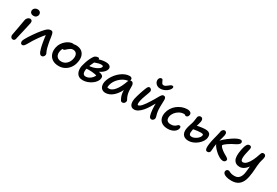

<svg xmlns="http://www.w3.org/2000/svg" viewBox="81 -2101 5317 3690"><g transform="rotate(30 2740.0 -256.0)"><path d="M107 11Q87 11 73 -0.5Q59 -12 53.5 -31Q48 -50 53 -71Q67 -145 76.5 -196.5Q86 -248 92.5 -286Q99 -324 105 -357.5Q111 -391 118 -428Q122 -449 134.5 -466.5Q147 -484 164 -494Q181 -504 199 -504Q223 -504 237.5 -486Q252 -468 246 -433Q241 -412 232.5 -372.5Q224 -333 213 -284.5Q202 -236 190.5 -187.5Q179 -139 170 -98.5Q161 -58 156 -35Q152 -14 139.5 -1.5Q127 11 107 11ZM223 -582Q181 -582 159 -606.5Q137 -631 144 -667Q150 -696 175 -714Q200 -732 232 -732Q261 -732 279.5 -719Q298 -706 304.5 -686.5Q311 -667 307 -646Q303 -624 282.5 -603Q262 -582 223 -582Z M316 12Q300 12 289.5 2.5Q279 -7 275 -22.5Q271 -38 274 -56Q279 -75 296 -107.5Q313 -140 338.5 -179.5Q364 -219 391 -258Q417 -297 446 -335Q475 -373 502 -405Q529 -437 549 -457Q575 -484 601.5 -498Q628 -512 656 -512Q683 -512 694 -495.5Q705 -479 712 -450Q718 -424 722.5 -389.5Q727 -355 733 -319Q739 -283 746 -249Q754 -207 762 -178.5Q770 -150 777 -131Q784 -112 791 -98Q799 -84 802.5 -73Q806 -62 804 -49Q802 -34 793 -20Q784 -6 770.5 2Q757 10 742 10Q721 10 706 -7Q691 -24 680 -52.5Q669 -81 660 -115Q654 -137 646 -175.5Q638 -214 631 -258.5Q624 -303 618.5 -344Q613 -385 612 -412L641 -408Q616 -385 584.5 -347Q553 -309 519 -261Q485 -213 452.5 -162.5Q420 -112 394 -63Q373 -26 355.5 -7Q338 12 316 12Z M1123 12Q1037 12 981 -25Q925 -62 903 -125.5Q881 -189 897 -268Q908 -322 936 -365Q964 -408 1000.5 -438.5Q1037 -469 1075 -485Q1113 -501 1144 -501Q1157 -501 1167.5 -497Q1178 -493 1184 -485Q1190 -477 1187 -463Q1181 -437 1167 -417Q1153 -397 1118 -384Q1086 -370 1062.5 -351Q1039 -332 1024 -307Q1009 -282 1003 -249Q988 -176 1021.5 -132Q1055 -88 1125 -88Q1189 -88 1238 -133.5Q1287 -179 1302 -254Q1315 -322 1290.5 -361.5Q1266 -401 1210 -401Q1181 -401 1161 -389Q1141 -377 1116 -357Q1098 -342 1087 -331Q1076 -320 1066.5 -314Q1057 -308 1043 -308Q1027 -308 1017 -320.5Q1007 -333 1013 -360Q1017 -384 1037.5 -409.5Q1058 -435 1087 -456Q1116 -477 1149 -490Q1182 -503 1214 -503Q1292 -503 1340.5 -469Q1389 -435 1406.5 -375.5Q1424 -316 1408 -240Q1394 -164 1352.5 -107Q1311 -50 1252 -19Q1193 12 1123 12Z M1660 17Q1608 17 1574.5 -2.5Q1541 -22 1524 -55Q1507 -88 1503.5 -128Q1500 -168 1508 -210Q1517 -251 1533.5 -301Q1550 -351 1572 -397.5Q1594 -444 1618 -475Q1627 -488 1641 -496.5Q1655 -505 1670.5 -509.5Q1686 -514 1702 -514Q1717 -514 1723.5 -504.5Q1730 -495 1727 -477Q1723 -461 1709.5 -437Q1696 -413 1677.5 -379Q1659 -345 1641.5 -300.5Q1624 -256 1612 -198Q1601 -142 1615.5 -107Q1630 -72 1676 -72Q1711 -72 1746 -90Q1781 -108 1809 -139Q1837 -170 1848 -208L1858 -189Q1837 -197 1805 -203Q1773 -209 1737 -212Q1701 -215 1666 -215Q1631 -215 1603 -211L1620 -283Q1665 -283 1707 -294Q1749 -305 1783.5 -322Q1818 -339 1839.5 -358.5Q1861 -378 1864 -396Q1867 -408 1857 -415.5Q1847 -423 1825 -423Q1794 -423 1763.5 -415Q1733 -407 1702.5 -395.5Q1672 -384 1639 -375Q1623 -372 1612.5 -381Q1602 -390 1606 -406Q1609 -423 1628 -437.5Q1647 -452 1667 -460Q1728 -488 1780 -498.5Q1832 -509 1877 -509Q1916 -509 1942.5 -498Q1969 -487 1981 -467Q1993 -447 1988 -419Q1981 -388 1957.5 -359Q1934 -330 1896.5 -305.5Q1859 -281 1813 -263Q1767 -245 1715 -236L1730 -284Q1777 -286 1818.5 -283Q1860 -280 1891.5 -271Q1923 -262 1940 -244Q1957 -226 1953 -196Q1950 -156 1923.5 -118Q1897 -80 1854.5 -49.5Q1812 -19 1761.5 -1Q1711 17 1660 17Z M2161 10Q2114 10 2083.5 -12.5Q2053 -35 2041.5 -74Q2030 -113 2039 -163Q2049 -212 2074.5 -261.5Q2100 -311 2136.5 -355Q2173 -399 2217.5 -433.5Q2262 -468 2310.5 -487.5Q2359 -507 2408 -507Q2435 -507 2451 -491Q2467 -475 2460 -444Q2458 -431 2448.5 -422Q2439 -413 2423 -411Q2354 -401 2295.5 -361Q2237 -321 2197.5 -265.5Q2158 -210 2146 -149Q2141 -124 2140.5 -103.5Q2140 -83 2148 -51L2107 -131Q2126 -109 2141.5 -102.5Q2157 -96 2183 -96Q2243 -96 2306 -172.5Q2369 -249 2420 -395Q2428 -416 2443.5 -427.5Q2459 -439 2477 -439Q2505 -439 2520 -417.5Q2535 -396 2535 -366Q2535 -308 2537.5 -261Q2540 -214 2551.5 -172Q2563 -130 2589 -85Q2597 -74 2596.5 -58Q2596 -42 2588 -27Q2580 -12 2566 -2.5Q2552 7 2533 7Q2518 7 2508 0.5Q2498 -6 2492 -17Q2477 -43 2466 -70.5Q2455 -98 2448.5 -132.5Q2442 -167 2441 -213.5Q2440 -260 2445 -323L2487 -325Q2454 -230 2413.5 -166Q2373 -102 2329.5 -63Q2286 -24 2243 -7Q2200 10 2161 10Z M3030 -588Q2988 -588 2958 -607Q2928 -626 2914 -654Q2900 -682 2902 -709Q2906 -740 2922 -756.5Q2938 -773 2961 -773Q2978 -773 2986.5 -758Q2995 -743 3003 -722Q3010 -704 3021 -690Q3032 -676 3059 -676Q3078 -676 3098 -688.5Q3118 -701 3135 -715Q3156 -732 3173 -744Q3190 -756 3209 -756Q3225 -756 3232.5 -746Q3240 -736 3236 -720Q3232 -700 3214 -677Q3196 -654 3168.5 -634Q3141 -614 3105.5 -601Q3070 -588 3030 -588ZM2797 11Q2760 11 2738 -5Q2716 -21 2706 -48Q2696 -75 2695.5 -108Q2695 -141 2702 -174Q2708 -201 2718 -237.5Q2728 -274 2740.5 -312.5Q2753 -351 2765 -384.5Q2777 -418 2785 -437Q2798 -472 2811.5 -490.5Q2825 -509 2841 -509Q2858 -509 2871.5 -499.5Q2885 -490 2892 -475Q2899 -460 2895 -441Q2892 -426 2881.5 -397Q2871 -368 2858 -333Q2845 -298 2833 -262Q2821 -226 2815 -196Q2810 -172 2808 -150Q2806 -128 2809.5 -113.5Q2813 -99 2825 -99Q2854 -99 2899 -150Q2944 -201 2997 -288Q3026 -332 3048 -371.5Q3070 -411 3087.5 -441.5Q3105 -472 3121.5 -490Q3138 -508 3157 -508Q3186 -508 3198.5 -488.5Q3211 -469 3210 -439Q3210 -412 3208.5 -374Q3207 -336 3206.5 -297Q3206 -258 3207 -229Q3211 -175 3219.5 -141Q3228 -107 3234.5 -85Q3241 -63 3239 -46Q3237 -31 3228.5 -19Q3220 -7 3207.5 1Q3195 9 3180 9Q3143 9 3127.5 -36.5Q3112 -82 3105 -160Q3102 -196 3101 -236Q3100 -276 3101.5 -316Q3103 -356 3105 -390L3142 -374Q3127 -343 3104 -300.5Q3081 -258 3039 -191Q3007 -138 2967 -92Q2927 -46 2883.5 -17.5Q2840 11 2797 11Z M3542 9Q3463 9 3413.5 -21.5Q3364 -52 3345.5 -105.5Q3327 -159 3341 -228Q3353 -288 3385.5 -339Q3418 -390 3466 -427.5Q3514 -465 3571 -486Q3628 -507 3688 -507Q3716 -507 3738.5 -498Q3761 -489 3771.5 -472Q3782 -455 3777 -429Q3772 -404 3757.5 -391Q3743 -378 3726 -378Q3714 -378 3707.5 -383Q3701 -388 3694.5 -392.5Q3688 -397 3674 -397Q3620 -397 3572 -370.5Q3524 -344 3491.5 -302Q3459 -260 3450 -213Q3443 -177 3451.5 -150.5Q3460 -124 3483.5 -109Q3507 -94 3545 -94Q3588 -94 3613.5 -104.5Q3639 -115 3654 -128Q3669 -141 3680 -151.5Q3691 -162 3705 -162Q3726 -162 3735 -150.5Q3744 -139 3739 -112Q3732 -76 3703.5 -48.5Q3675 -21 3633 -6Q3591 9 3542 9Z M4000 10Q3949 10 3917.5 -7Q3886 -24 3869.5 -52.5Q3853 -81 3850.5 -115Q3848 -149 3855 -184Q3864 -230 3881.5 -279.5Q3899 -329 3906 -364Q3913 -402 3915 -426Q3917 -450 3921 -468Q3923 -480 3930.5 -490Q3938 -500 3950 -506.5Q3962 -513 3977 -513Q4009 -513 4022 -488Q4035 -463 4027 -424Q4022 -401 4013.5 -371Q4005 -341 3995 -310Q3985 -279 3977 -251.5Q3969 -224 3965 -204Q3959 -171 3959 -145Q3959 -119 3972.5 -103.5Q3986 -88 4020 -88Q4045 -88 4074 -100Q4103 -112 4128.5 -131.5Q4154 -151 4170.5 -175Q4187 -199 4188 -223Q4189 -235 4175.5 -241.5Q4162 -248 4133 -248Q4100 -248 4063.5 -243.5Q4027 -239 3994 -233Q3961 -227 3940 -222Q3927 -222 3916.5 -226Q3906 -230 3900.5 -239Q3895 -248 3897 -261Q3901 -281 3912 -290.5Q3923 -300 3943 -307Q3962 -314 3990 -321Q4018 -328 4051 -333.5Q4084 -339 4116 -343Q4148 -347 4175 -347Q4224 -347 4252 -333Q4280 -319 4290 -293Q4300 -267 4296 -231Q4292 -187 4264.5 -144.5Q4237 -102 4194.5 -67Q4152 -32 4101.5 -11Q4051 10 4000 10Z M4766 12Q4736 12 4698.5 -6.5Q4661 -25 4624.5 -54.5Q4588 -84 4557 -117Q4526 -150 4509 -180Q4498 -197 4493.5 -213Q4489 -229 4492 -246Q4495 -257 4502 -270.5Q4509 -284 4522 -296Q4535 -311 4564.5 -337.5Q4594 -364 4633 -394Q4672 -424 4714.5 -451Q4757 -478 4796.5 -495.5Q4836 -513 4866 -513Q4880 -513 4889 -505.5Q4898 -498 4902 -487.5Q4906 -477 4904 -466Q4902 -441 4874.5 -420.5Q4847 -400 4814 -384Q4755 -356 4709 -326.5Q4663 -297 4636 -274Q4609 -251 4607 -242Q4605 -232 4623.5 -209.5Q4642 -187 4676.5 -160Q4711 -133 4756 -109Q4775 -99 4792 -88Q4809 -77 4819.5 -65Q4830 -53 4828 -37Q4826 -23 4817.5 -12Q4809 -1 4796 5.5Q4783 12 4766 12ZM4423 10Q4394 10 4382.5 -15.5Q4371 -41 4374 -89Q4377 -137 4391 -206Q4398 -241 4407 -277Q4416 -313 4425.5 -348Q4435 -383 4441 -414Q4443 -422 4444.5 -430.5Q4446 -439 4447 -448Q4451 -470 4461 -484Q4471 -498 4483.5 -505.5Q4496 -513 4508 -513Q4536 -513 4549.5 -490Q4563 -467 4555 -429Q4550 -401 4539 -364Q4528 -327 4517.5 -290.5Q4507 -254 4501 -225Q4491 -174 4487.5 -136Q4484 -98 4483 -73Q4482 -48 4479 -35Q4476 -21 4468 -10.5Q4460 0 4448.5 5Q4437 10 4423 10Z M5100 261Q5031 261 4985.5 246.5Q4940 232 4920 208.5Q4900 185 4906 159Q4910 139 4922.5 127.5Q4935 116 4957 116Q4971 116 4981.5 121.5Q4992 127 5006 134Q5020 141 5044 146.5Q5068 152 5108 152Q5152 152 5181.5 133.5Q5211 115 5229 82Q5247 49 5256 5Q5262 -27 5264.5 -55.5Q5267 -84 5270 -114.5Q5273 -145 5277.5 -184Q5282 -223 5292 -275L5329 -245Q5298 -183 5266.5 -144.5Q5235 -106 5206 -84.5Q5177 -63 5150.5 -55.5Q5124 -48 5103 -48Q5012 -48 4974.5 -118Q4937 -188 4968 -343Q4981 -412 4996 -447.5Q5011 -483 5027.5 -495Q5044 -507 5064 -507Q5084 -507 5095.5 -498.5Q5107 -490 5109 -472Q5111 -454 5104 -427Q5091 -373 5081 -324.5Q5071 -276 5069.5 -238Q5068 -200 5078 -178.5Q5088 -157 5114 -157Q5155 -157 5193.5 -197Q5232 -237 5265 -304.5Q5298 -372 5324 -455Q5334 -485 5345 -495.5Q5356 -506 5378 -506Q5396 -506 5410.5 -496Q5425 -486 5428.5 -462.5Q5432 -439 5421 -400Q5405 -349 5398 -309Q5391 -269 5388 -232Q5385 -195 5383 -157.5Q5381 -120 5376 -75.5Q5371 -31 5360 27Q5347 93 5322 138.5Q5297 184 5263 211Q5229 238 5188 249.5Q5147 261 5100 261Z"/></g></svg>

Font: Shantell Sans Medium
Style: Italic
Weight: 500
Italic angle: -11°
Designer: Stephen Nixon, Anya Danilova, Shantell Martin
Foundry: Arrow Type
Version: Version 1.011;[c5ecc13dd]